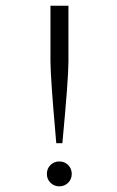

<svg xmlns="http://www.w3.org/2000/svg" viewBox="-20 -658 412 678"><path d="M221.7 -637.7V-441.4Q221.7 -378.9 200.2 -152.3H178.7L173.8 -210.4Q168.5 -268.6 163.3 -340.8Q158.2 -413.1 158.2 -441.4V-637.7ZM158.2 -12.7Q145.5 -25.4 145.5 -43.9Q145.5 -62.5 158.2 -75.2Q170.9 -87.9 189.5 -87.9Q208 -87.9 220.7 -75.2Q233.4 -62.5 233.4 -43.9Q233.4 -25.4 220.7 -12.7Q208 0 189.5 0Q170.9 0 158.2 -12.7Z"/></svg>

Font: Buda Light
Style: Regular
Weight: 300
Version: Version 1.003